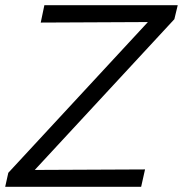

<svg xmlns="http://www.w3.org/2000/svg" viewBox="-37 -720 705 740"><path d="M-17 0 -5 -54 533 -635 120 -633 134 -700H648L635 -646L97 -65L522 -67L507 0Z"/></svg>

Font: Red Hat Text
Style: Italic
Weight: 400
Italic angle: -12°
Designer: Pentagram, MCKL
Foundry: Pentagram, MCKL
Version: Version 1.023